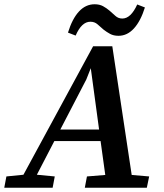

<svg xmlns="http://www.w3.org/2000/svg" viewBox="-57 -881 768 901"><path d="M-37 0 -27 -53 53 -61 380 -664H470L561 -60L643 -53L632 0H341L351 -53L437 -60L415 -219H198L116 -61L200 -53L190 0ZM348 -508 226 -273H408L369 -561ZM262 -728Q282 -793 313.5 -827Q345 -861 387 -861Q410 -861 426.5 -852Q443 -843 457 -831Q471 -819 484.5 -806.5Q498 -794 517 -794Q557 -794 587 -860L623 -846Q603 -782 571.5 -747.5Q540 -713 499 -713Q476 -713 459.5 -722Q443 -731 429 -742Q414 -755 400.5 -767Q387 -779 367 -779Q326 -779 298 -714Z"/></svg>

Font: Source Serif 4 SmText Semibold
Style: Italic
Weight: 600
Italic angle: -12°
Designer: Frank Grießhammer
Foundry: Adobe
Version: Version 4.005;hotconv 1.1.0;makeotfexe 2.6.0